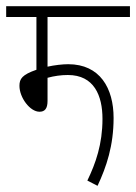

<svg xmlns="http://www.w3.org/2000/svg" viewBox="-20 -642 441 622"><path d="M134 -587H401V-622H0V-587H98V-416C52 -400 43 -387 43 -364C43 -326 77 -280 108 -280C125 -280 134 -290 134 -315V-390C156 -396 178 -399 200 -399C285 -399 312 -332 312 -257C312 -175 290 -113 263 -57L296 -40C325 -102 348 -170 348 -260C348 -356 304 -434 201 -434C183 -434 156 -431 134 -426Z"/></svg>

Font: Noto Sans ExtraCondensed ExtraLight
Style: Regular
Weight: 200
Width: 2
Designer: Monotype Design Team
Foundry: Monotype Imaging Inc.
Version: Version 2.013